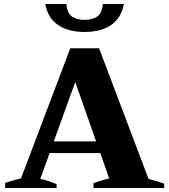

<svg xmlns="http://www.w3.org/2000/svg" viewBox="-20 -947 853 967"><path d="M208 -927H314Q319 -879 343.5 -863Q368 -847 406 -847Q444 -847 468.5 -863Q493 -879 498 -927H604Q591 -856 539.5 -821Q488 -786 406 -786Q324 -786 272.5 -821Q221 -856 208 -927ZM807 -22V0H451V-25Q508 -44 530 -48L485 -176H230L183 -46Q207 -42 233 -32Q259 -22 265 -20V0H6V-26Q48 -40 86 -49L334 -704H479L728 -46Q767 -36 807 -22ZM464 -235 359 -534 251 -235Z"/></svg>

Font: Trirong Black
Style: Regular
Weight: 900
Designer: Katatrad Team
Foundry: CadsonDemak
Version: Version 1.001